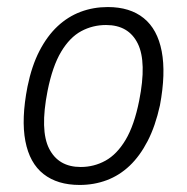

<svg xmlns="http://www.w3.org/2000/svg" viewBox="-20 -517 530 545"><path d="M206 8Q143 8 103.5 -23Q64 -54 52 -116.5Q40 -179 58 -271Q70 -330 92 -372.5Q114 -415 143.5 -442.5Q173 -470 209 -483.5Q245 -497 286 -497Q349 -497 388 -465.5Q427 -434 439 -371.5Q451 -309 434 -218Q421 -159 399 -116.5Q377 -74 348 -46.5Q319 -19 283 -5.5Q247 8 206 8ZM209 -43Q247 -43 279.5 -61Q312 -79 336.5 -120Q361 -161 375 -231Q397 -341 371 -393.5Q345 -446 281 -446Q243 -446 210.5 -428.5Q178 -411 153.5 -370Q129 -329 115 -259Q93 -147 119.5 -95Q146 -43 209 -43Z"/></svg>

Font: Nunito Sans 10pt Condensed Light
Style: Italic
Weight: 300
Width: 3
Italic angle: -9°
Designer: Vernon Adams
Foundry: Vernon Adams
Version: Version 3.101;gftools[0.9.27]